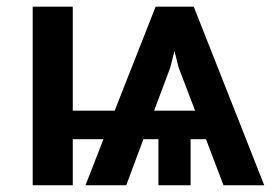

<svg xmlns="http://www.w3.org/2000/svg" viewBox="-20 -548 816 568"><path d="M195.3 -220.7H319.3L440.4 -528.3H553.2L761.7 0H641.1L589.4 -136.2H543.9V0H448.7V-136.2H404.3L353.5 0H232.9L286.1 -136.2H195.3V0H76.7V-528.3H195.3ZM436 -220.7H557.1L508.3 -348.6L496.1 -397.5L483.9 -348.6Z"/></svg>

Font: Roboto-o Medium
Style: Regular
Weight: 500
Designer: Google
Version: Version 2.134; 2016; ttfautohint (v1.6)